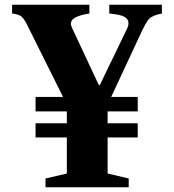

<svg xmlns="http://www.w3.org/2000/svg" viewBox="-20 -790 733 810"><path d="M130 -320V-381H246L94 -686Q81 -712 69.5 -721Q58 -730 31 -733V-770H357V-733Q279 -721 279 -691Q279 -682 285 -670L397 -431H401L517 -671Q522 -681 522 -692Q522 -710 504 -719.5Q486 -729 441 -733V-770H663V-733Q623 -725 609 -710.5Q595 -696 568 -636L449 -381H561V-320H434V-270H561V-210H434V-58L523 -37V0H172V-37L262 -58V-210H130V-270H262V-320Z"/></svg>

Font: Libre Caslon Text
Style: Bold
Weight: 700
Designer: Pablo Impallari, Rodrigo Fuenzalida
Foundry: Pablo Impallari, Rodrigo Fuenzalida
Version: Version 1.002